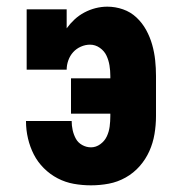

<svg xmlns="http://www.w3.org/2000/svg" viewBox="-20 -548 540 576"><path d="M253 8Q227 8 201.5 3.5Q176 -1 153 -13Q130 -25 111.5 -43.5Q93 -62 81.5 -84.5Q70 -107 64 -132.5Q58 -158 58 -184V-185H195Q195 -171 198 -157.5Q201 -144 207.5 -132Q214 -120 226.5 -113Q239 -106 253 -106Q268 -106 281 -115.5Q294 -125 300.5 -139Q307 -153 309 -168.5Q311 -184 311 -200V-207H193V-313H311V-320Q311 -336 308.5 -351.5Q306 -367 299.5 -381Q293 -395 279.5 -404.5Q266 -414 250 -414Q236 -414 222.5 -408Q209 -402 199.5 -391.5Q190 -381 185 -367Q180 -353 180 -339H60V-520H180V-463Q191 -478 204 -490Q217 -502 233 -510.5Q249 -519 266.5 -523.5Q284 -528 302 -528Q326 -528 349 -520Q372 -512 389.5 -495.5Q407 -479 418.5 -458Q430 -437 436.5 -414Q443 -391 445.5 -367.5Q448 -344 448 -320V-200Q448 -173 443.5 -146Q439 -119 428 -94.5Q417 -70 399 -49.5Q381 -29 357 -15.5Q333 -2 306.5 3Q280 8 253 8Z"/></svg>

Font: Iosevka Curly Slab Heavy
Style: Regular
Weight: 900
Monospace: yes
Designer: Belleve Invis
Foundry: Belleve Invis
Version: Version 22.1.2; ttfautohint (v1.8.4)